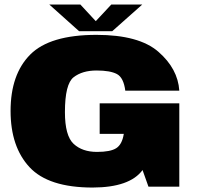

<svg xmlns="http://www.w3.org/2000/svg" viewBox="-20 -838 888 862"><path d="M396 4Q562.5 3.5 620 -74.5L646.5 0H785V-374H427.5V-237H536L535.5 -235.5Q528 -189.5 502 -172.8Q476 -156 415.5 -156Q349.5 -156 310.5 -192.2Q271.5 -228.5 271.5 -334.5Q271.5 -461 310.5 -491.2Q349.5 -521.5 413.5 -521.5Q475 -521.5 505 -505.5Q535 -489.5 542.5 -431H785Q778.5 -529.5 691.2 -605.5Q604 -681.5 413 -681.5Q203.5 -681.5 115.5 -592.8Q27.5 -504 27.5 -340Q27.5 -179 112.5 -87.5Q197.5 4 396 4ZM335 -698H484L618.5 -817.5H479.5L410 -743L341 -817.5H201.5Z"/></svg>

Font: Anybody SemiExpanded Black
Style: Regular
Weight: 900
Width: 6
Version: Version 1.113;gftools[0.9.25]